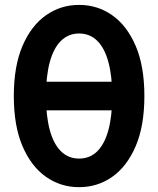

<svg xmlns="http://www.w3.org/2000/svg" viewBox="-20 -755 648 787"><path d="M87.2 -419.9V-302.7H520V-419.9ZM168.5 -361.3Q168.5 -443.1 184 -500.4Q199.5 -557.6 229.9 -587.6Q260.3 -617.7 304.2 -617.7Q348.4 -617.7 378.7 -587.6Q408.9 -557.6 424.4 -500.4Q439.9 -443.1 439.9 -361.3Q439.9 -279.5 424.4 -222.2Q408.9 -164.8 378.7 -134.9Q348.4 -105 304.2 -105Q260.3 -105 229.9 -134.9Q199.5 -164.8 184 -222.2Q168.5 -279.5 168.5 -361.3ZM36.6 -361.3Q36.6 -239.3 72.1 -156.1Q107.7 -73 168.2 -30.4Q228.8 12.2 304.2 12.2Q379.9 12.2 440.3 -30.4Q500.7 -73 536.3 -156.1Q571.8 -239.3 571.8 -361.3Q571.8 -483.4 536.3 -566.5Q500.7 -649.7 440.3 -692.3Q379.9 -734.9 304.2 -734.9Q228.8 -734.9 168.2 -692.3Q107.7 -649.7 72.1 -566.5Q36.6 -483.4 36.6 -361.3Z"/></svg>

Font: Giphurs
Style: Regular
Weight: 400
Version: Version 2.010